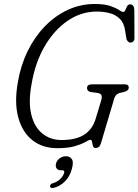

<svg xmlns="http://www.w3.org/2000/svg" viewBox="-20 -733 695 964"><path d="M456 -713Q504.5 -713 533.5 -703Q562.5 -693 577.2 -683Q592 -673 598 -673Q605.5 -673 609.2 -682.5Q613 -692 618 -701.5Q623 -711 633.5 -711Q654 -711 654.5 -682L655 -542.5Q655 -530.5 649.5 -525Q644 -519.5 636.5 -519Q629 -518.5 623 -524.5Q617 -530.5 615 -537L608 -580.5Q602.5 -618.5 581.2 -639Q560 -659.5 529.8 -667.2Q499.5 -675 466.5 -675Q387.5 -675 319.8 -628.8Q252 -582.5 204.5 -501Q157 -419.5 139 -313.5Q121.5 -222 137 -158.5Q152.5 -95 192.8 -62.5Q233 -30 289 -30Q361.5 -30 402.8 -56.8Q444 -83.5 460 -136L487 -225Q493.5 -245 489.2 -254.8Q485 -264.5 468.5 -266.5L435.5 -271Q417 -274.5 417 -291.5Q417.5 -309.5 442 -309.5H606.5Q628 -309.5 626.5 -291.5Q625.5 -277 601.5 -271L580 -266Q560 -260.5 553 -236.5L487 -14.5Q483 -0.5 476.2 4.8Q469.5 10 460.5 10Q449.5 10 446.5 -0.2Q443.5 -10.5 442 -20.8Q440.5 -31 434 -31Q427.5 -31 409.5 -20.5Q391.5 -10 357.5 0.5Q323.5 11 267.5 11Q193 11 142.2 -29.5Q91.5 -70 71.5 -144Q51.5 -218 69.5 -319.5Q83.5 -403.5 118.2 -475Q153 -546.5 204.5 -600Q256 -653.5 320 -683.2Q384 -713 456 -713ZM286 122Q270.5 122 264 112Q257.5 102 261.5 87Q266 71.5 280.2 61.5Q294.5 51.5 311.5 51.5Q331 51.5 340.8 66Q350.5 80.5 341 114.5Q331 153 306 177.8Q281 202.5 250.5 210Q233 214 231 202.5Q232 189.5 247 186.5Q269 179.5 283.2 165.2Q297.5 151 302 135Q305 122 293.5 122Z"/></svg>

Font: Fraunces 144pt S100 Light
Style: Italic
Weight: 300
Italic angle: -16°
Version: Version 1.000; ttfautohint (v1.8.3)